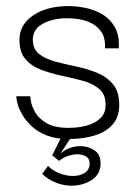

<svg xmlns="http://www.w3.org/2000/svg" viewBox="-20 -436 436 616"><path d="M200.2 10Q159 10 129.8 -1.5Q100.7 -13 81.8 -30.9Q62.8 -48.8 51.7 -67.9Q40.5 -87 36.3 -103.2Q32.2 -119.3 32.2 -127.2H76.8Q76.8 -126.2 79.4 -110.5Q82 -94.8 93.3 -75.1Q104.7 -55.3 129.8 -40.6Q155 -25.8 200.3 -25.8Q232.5 -25.8 259.7 -33.5Q286.8 -41.2 303.2 -57.8Q319.5 -74.3 318.7 -100.8Q318.7 -133.3 298.3 -150.7Q278 -168 246 -176.8Q214 -185.5 178.9 -192.9Q143.8 -200.3 112.2 -212.1Q80.7 -223.8 61.2 -246.8Q41.7 -269.7 42.5 -310.3Q43.3 -357.7 87.1 -387.1Q130.8 -416.5 200.3 -416.5Q226.2 -416.5 254.8 -410.6Q283.5 -404.7 308.4 -390Q333.3 -375.3 348.4 -349Q363.5 -322.7 361.2 -281H316.8Q318.5 -312.2 306.7 -331.2Q294.8 -350.2 275.6 -360.4Q256.3 -370.7 235.1 -374.1Q213.8 -377.5 196.5 -377.5Q150 -377.5 117.7 -360.1Q85.3 -342.7 85.3 -308.5Q85.3 -278.8 105.3 -262.9Q125.3 -247 157 -238.6Q188.7 -230.2 223.9 -222.8Q259.2 -215.5 290.8 -202.7Q322.5 -189.8 342.5 -165.9Q362.5 -142 362.5 -99.2Q362.5 -60.2 341 -36.2Q319.5 -12.2 282.8 -1.1Q246.2 10 200.2 10ZM115.3 121.8 134.3 96.2Q147.7 110.7 169.8 119.6Q191.8 128.5 213.2 128.5Q236.5 128.5 252 118.6Q267.5 108.7 267.5 88.2Q267.5 72.5 255.8 65.8Q244 59 228.3 59Q214.3 59 198.3 64.4Q182.3 69.8 169.5 80.2L147.5 62.5L186 -15.2L213.5 -3.8L173.3 58Q184.3 46.7 201.8 39.8Q219.2 32.8 237.7 32.8Q262.2 32.8 282.4 45.8Q302.7 58.7 302.7 88.3Q302.7 123 274.3 141.4Q246 159.8 208 159.8Q184.5 159.8 159.5 150.1Q134.5 140.3 115.3 121.8Z"/></svg>

Font: Darker Grotesque Light
Style: Regular
Weight: 300
Designer: Gabriel Lam
Foundry: TypeRant
Version: Version 1.000;gftools[0.9.28]